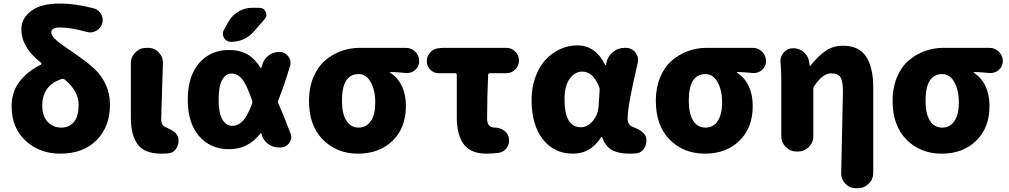

<svg xmlns="http://www.w3.org/2000/svg" viewBox="-20 -833 5558 1058"><path d="M317.4 -129.9Q361.3 -129.9 387.2 -160.6Q413.1 -191.4 413.1 -256.8Q413.1 -331.1 337.9 -393.6Q330.1 -400.4 320.3 -397.5Q212.9 -363.3 212.9 -250Q212.9 -193.4 242.7 -161.6Q272.5 -129.9 317.4 -129.9ZM496.1 -787.1Q523.4 -780.3 537.1 -754.9Q545.9 -739.3 545.9 -722.7Q545.9 -712.9 543 -702.1Q534.2 -675.8 509.8 -663.1Q494.1 -654.3 477.5 -654.3Q467.8 -654.3 458 -657.2Q369.1 -681.6 309.6 -681.6Q262.7 -681.6 262.7 -655.3Q262.7 -644.5 270.5 -632.8Q278.3 -621.1 295.4 -606.9Q312.5 -592.8 328.6 -581.5Q344.7 -570.3 373.5 -550.8Q402.3 -531.2 421.9 -516.6Q478.5 -476.6 511.2 -442.9Q543.9 -409.2 564.9 -361.8Q585.9 -314.5 585.9 -255.9Q585.9 -134.8 512.2 -60.5Q438.5 13.7 311.5 13.7Q198.2 13.7 121.1 -57.6Q43.9 -128.9 43.9 -248Q43.9 -327.1 88.4 -384.3Q132.8 -441.4 205.1 -476.6Q208 -478.5 208.5 -481.9Q209 -485.4 206.1 -487.3Q97.7 -571.3 97.7 -671.9Q97.7 -732.4 151.9 -772.9Q206.1 -813.5 309.6 -813.5Q394.5 -813.5 496.1 -787.1Z M870.1 13.7Q776.4 13.7 738.8 -37.1Q701.2 -87.9 701.2 -184.6V-484.4Q701.2 -519.5 726.1 -544.4Q751 -569.3 786.1 -569.3H795.9Q831.1 -569.3 854.5 -543.9Q877.9 -520.5 877.9 -488.3L868.2 -177.7Q868.2 -144.5 886.7 -135.7Q889.6 -133.8 902.8 -127.4Q916 -121.1 919.9 -119.1Q923.8 -117.2 933.6 -110.8Q943.4 -104.5 947.8 -99.6Q952.1 -94.7 956.5 -87.4Q960.9 -80.1 962.9 -71.3Q963.9 -64.5 963.9 -57.6Q963.9 -35.2 952.1 -16.6Q937.5 8.8 909.2 11.7Q891.6 13.7 870.1 13.7Z M1369.1 -261.7Q1372.1 -270.5 1369.1 -280.3Q1338.9 -367.2 1314.5 -396.5Q1289.1 -427.7 1256.3 -427.7Q1223.6 -427.7 1204.1 -392.6Q1184.6 -357.4 1184.6 -283.2Q1184.6 -209 1205.6 -174.3Q1226.6 -139.6 1259.8 -139.6Q1293 -139.6 1319.3 -168Q1343.8 -194.3 1369.1 -261.7ZM1513.7 -281.2Q1509.8 -272.5 1513.7 -263.7Q1543 -197.3 1580.1 -99.6Q1585 -88.9 1585 -78.1Q1585 -61.5 1574.2 -45.9Q1556.6 -20.5 1525.4 -20.5H1514.6Q1481.4 -20.5 1455.1 -41.5Q1428.7 -62.5 1420.9 -94.7Q1419.9 -97.7 1417.5 -98.1Q1415 -98.6 1414.1 -96.7Q1347.7 -10.7 1242.2 -10.7Q1139.6 -10.7 1077.1 -83Q1014.6 -155.3 1014.6 -283.7Q1014.6 -412.1 1077.1 -484.9Q1139.6 -557.6 1242.2 -557.6Q1301.8 -557.6 1343.8 -533.2Q1381.8 -511.7 1415 -460.9Q1416 -459 1418.5 -459.5Q1420.9 -460 1421.4 -462.4Q1421.9 -464.8 1422.9 -466.8Q1429.7 -502 1456.5 -524.4Q1483.4 -546.9 1518.6 -546.9Q1549.8 -546.9 1568.4 -522.5Q1581.1 -505.9 1581.1 -487.3Q1581.1 -478.5 1578.1 -468.8Q1546.9 -364.3 1513.7 -281.2ZM1241.2 -716.8Q1261.7 -751 1295.9 -770.5Q1330.1 -790 1369.1 -790H1409.2Q1433.6 -790 1444.3 -767.6Q1448.2 -758.8 1448.2 -751Q1448.2 -738.3 1437.5 -726.6L1378.9 -659.2Q1328.1 -602.5 1252 -602.5Q1226.6 -602.5 1213.9 -625Q1208 -635.7 1208 -646.5Q1208 -657.2 1213.9 -668.9Z M1953.1 13.7Q1835.9 13.7 1759.3 -63.5Q1682.6 -140.6 1682.6 -278.3Q1682.6 -348.6 1706.1 -405.8Q1729.5 -462.9 1769 -497.6Q1808.6 -532.2 1857.9 -550.8Q1907.2 -569.3 1961.9 -569.3H2216.8Q2247.1 -569.3 2268.6 -547.9Q2290 -526.4 2290 -496.1Q2290 -466.8 2267.6 -447.3Q2249 -430.7 2223.6 -430.7Q2220.7 -430.7 2216.8 -430.7Q2175.8 -434.6 2131.8 -436.5Q2129.9 -436.5 2129.9 -434.1Q2129.9 -431.6 2131.8 -430.7Q2171.9 -406.2 2194.3 -358.9Q2216.8 -311.5 2216.8 -249Q2216.8 -128.9 2143.6 -57.6Q2070.3 13.7 1953.1 13.7ZM1956.1 -129.9Q1999 -129.9 2023.4 -166Q2047.9 -202.1 2047.9 -267.6Q2047.9 -335.9 2022.9 -380.4Q1998 -424.8 1956.1 -424.8Q1864.3 -424.8 1864.3 -278.3Q1864.3 -207 1888.2 -168.5Q1912.1 -129.9 1956.1 -129.9Z M2661.1 13.7Q2573.2 13.7 2535.2 -38.6Q2497.1 -90.8 2497.1 -186.5V-419.9Q2497.1 -429.7 2487.3 -429.7H2397.5Q2370.1 -429.7 2351.1 -449.2Q2332 -468.8 2332 -496.1Q2332 -524.4 2351.1 -544.9Q2370.1 -565.4 2397.5 -567.4L2417 -569.3H2770.5Q2798.8 -569.3 2819.3 -548.8Q2839.8 -528.3 2839.8 -499.5Q2839.8 -470.7 2819.3 -450.2Q2798.8 -429.7 2770.5 -429.7H2680.7Q2670.9 -429.7 2669.9 -419.9Q2664.1 -292 2664.1 -179.7Q2664.1 -130.9 2706.1 -129.9Q2734.4 -129.9 2756.8 -114.3Q2779.3 -98.6 2784.2 -72.3Q2785.2 -65.4 2785.2 -58.6Q2785.2 -38.1 2773.4 -19.5Q2757.8 3.9 2729.5 8.8Q2695.3 13.7 2661.1 13.7Z M3137.7 13.7Q3033.2 13.7 2971.2 -65.4Q2909.2 -144.5 2909.2 -282.2Q2909.2 -350.6 2930.2 -408.2Q2951.2 -465.8 2985.8 -503.4Q3020.5 -541 3065.9 -562Q3111.3 -583 3161.1 -583Q3261.7 -583 3314.5 -475.6Q3315.4 -473.6 3317.4 -473.6Q3319.3 -473.6 3319.3 -475.6L3321.3 -485.4Q3328.1 -521.5 3356.4 -545.4Q3384.8 -569.3 3421.9 -569.3H3427.7Q3460.9 -569.3 3481.4 -543.9Q3496.1 -524.4 3496.1 -502.9Q3496.1 -495.1 3494.1 -486.3Q3438.5 -251 3438.5 -180.7Q3438.5 -144.5 3464.8 -134.8Q3486.3 -126 3499 -119.6Q3511.7 -113.3 3524.9 -100.6Q3538.1 -87.9 3541 -71.3Q3542 -64.5 3542 -57.6Q3542 -45.9 3538.1 -34.2Q3533.2 -15.6 3519.5 -2.9Q3505.9 9.8 3487.3 11.7Q3469.7 13.7 3449.2 13.7Q3387.7 13.7 3351.6 -6.8Q3315.4 -27.3 3298.8 -75.2Q3297.9 -78.1 3295.4 -78.1Q3293 -78.1 3292 -76.2Q3235.4 13.7 3137.7 13.7ZM3180.7 -131.8Q3216.8 -131.8 3246.1 -166Q3275.4 -200.2 3278.3 -248L3284.2 -335Q3285.2 -345.7 3281.2 -354.5Q3248 -438.5 3188.5 -438.5Q3148.4 -438.5 3119.6 -399.9Q3090.8 -361.3 3090.8 -285.2Q3090.8 -131.8 3180.7 -131.8Z M3864.3 13.7Q3747.1 13.7 3670.4 -63.5Q3593.8 -140.6 3593.8 -278.3Q3593.8 -348.6 3617.2 -405.8Q3640.6 -462.9 3680.2 -497.6Q3719.7 -532.2 3769 -550.8Q3818.4 -569.3 3873 -569.3H4127.9Q4158.2 -569.3 4179.7 -547.9Q4201.2 -526.4 4201.2 -496.1Q4201.2 -466.8 4178.7 -447.3Q4160.2 -430.7 4134.8 -430.7Q4131.8 -430.7 4127.9 -430.7Q4086.9 -434.6 4043 -436.5Q4041 -436.5 4041 -434.1Q4041 -431.6 4043 -430.7Q4083 -406.2 4105.5 -358.9Q4127.9 -311.5 4127.9 -249Q4127.9 -128.9 4054.7 -57.6Q3981.4 13.7 3864.3 13.7ZM3867.2 -129.9Q3910.2 -129.9 3934.6 -166Q3959 -202.1 3959 -267.6Q3959 -335.9 3934.1 -380.4Q3909.2 -424.8 3867.2 -424.8Q3775.4 -424.8 3775.4 -278.3Q3775.4 -207 3799.3 -168.5Q3823.2 -129.9 3867.2 -129.9Z M4792 119.1Q4792 154.3 4767.1 179.2Q4742.2 204.1 4707 204.1H4697.3Q4662.1 204.1 4637.7 178.7Q4615.2 155.3 4615.2 122.1L4625 -328.1Q4625 -385.7 4611.3 -407.2Q4597.7 -428.7 4561.5 -428.7Q4536.1 -428.7 4514.2 -412.1Q4492.2 -395.5 4467.8 -360.4Q4461.9 -352.5 4461.9 -342.8V-83Q4461.9 -47.9 4437 -22.9Q4412.1 2 4377 2H4370.1Q4335 2 4310.1 -22.9Q4285.2 -47.9 4285.2 -83V-389.6Q4285.2 -438.5 4281.2 -488.3Q4280.3 -492.2 4280.3 -495.1Q4280.3 -522.5 4298.8 -543.9Q4319.3 -567.4 4350.6 -567.4Q4384.8 -567.4 4410.2 -544.9Q4435.5 -522.5 4439.5 -488.3L4441.4 -472.7Q4441.4 -470.7 4443.8 -470.7Q4446.3 -470.7 4447.3 -472.7Q4488.3 -524.4 4529.8 -552.7Q4571.3 -581.1 4625 -581.1Q4712.9 -581.1 4752.4 -521.5Q4792 -461.9 4792 -349.6Z M5168.9 13.7Q5051.8 13.7 4975.1 -63.5Q4898.4 -140.6 4898.4 -278.3Q4898.4 -348.6 4921.9 -405.8Q4945.3 -462.9 4984.9 -497.6Q5024.4 -532.2 5073.7 -550.8Q5123 -569.3 5177.7 -569.3H5432.6Q5462.9 -569.3 5484.4 -547.9Q5505.9 -526.4 5505.9 -496.1Q5505.9 -466.8 5483.4 -447.3Q5464.8 -430.7 5439.5 -430.7Q5436.5 -430.7 5432.6 -430.7Q5391.6 -434.6 5347.7 -436.5Q5345.7 -436.5 5345.7 -434.1Q5345.7 -431.6 5347.7 -430.7Q5387.7 -406.2 5410.2 -358.9Q5432.6 -311.5 5432.6 -249Q5432.6 -128.9 5359.4 -57.6Q5286.1 13.7 5168.9 13.7ZM5171.9 -129.9Q5214.8 -129.9 5239.3 -166Q5263.7 -202.1 5263.7 -267.6Q5263.7 -335.9 5238.8 -380.4Q5213.9 -424.8 5171.9 -424.8Q5080.1 -424.8 5080.1 -278.3Q5080.1 -207 5104 -168.5Q5127.9 -129.9 5171.9 -129.9Z"/></svg>

Font: Gen Jyuu GothicX Heavy
Style: Bold
Weight: 900
Designer: [Source Han Sans]
Ryoko NISHIZUKA  (kana & ideographs); Paul D. Hunt (Latin, Greek & Cyrillic); Wenlong ZHANG  (bopomofo
Version: Version 1.002.20150607